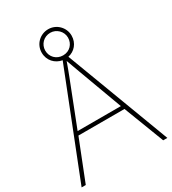

<svg xmlns="http://www.w3.org/2000/svg" viewBox="-213 -1008 1002 1119"><g transform="rotate(-30 288.5 -448.0)"><path d="M549 0H577L314 -698C358 -707 392 -745 392 -796C392 -851 347 -896 292 -896C237 -896 191 -853 191 -796C191 -743 228 -705 275 -697L0 0H28L135 -271H445ZM292 -720C247 -720 215 -754 215 -796C215 -838 248 -872 292 -872C333 -872 368 -838 368 -796C368 -754 337 -720 292 -720ZM325 -594 435 -296H144L260 -593C270 -620 283 -652 293 -682C306 -645 317 -617 325 -594Z"/></g></svg>

Font: Noto Sans Lao UI Thin
Style: Regular
Weight: 100
Designer: Monotype Design Team
Foundry: Monotype Imaging Inc.
Version: Version 2.000